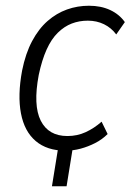

<svg xmlns="http://www.w3.org/2000/svg" viewBox="-20 -517 455 669"><path d="M161 132 187 -29H238L212 132ZM208 8Q144 8 104.5 -25.5Q65 -59 53 -122Q41 -185 57 -271Q69 -331 92 -374Q115 -417 146 -444Q177 -471 213.5 -484Q250 -497 290 -497Q332 -497 364 -482Q396 -467 415 -440L385 -397Q368 -420 342.5 -432.5Q317 -445 286 -445Q256 -445 230 -435Q204 -425 181.5 -403Q159 -381 142.5 -344.5Q126 -308 115 -256Q95 -150 122 -96.5Q149 -43 215 -43Q249 -43 278.5 -56.5Q308 -70 334 -93L355 -50Q336 -31 311.5 -18.5Q287 -6 261 1Q235 8 208 8Z"/></svg>

Font: Nunito Sans 10pt Condensed Light
Style: Italic
Weight: 300
Width: 3
Italic angle: -9°
Designer: Vernon Adams
Foundry: Vernon Adams
Version: Version 3.101;gftools[0.9.27]